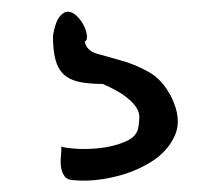

<svg xmlns="http://www.w3.org/2000/svg" viewBox="-20 -49 346 331"><path d="M85.9 203.1Q85.9 205.1 106 207Q126 209 150.4 206.5Q174.8 204.1 195.8 195.3Q216.8 186.5 218.8 168.9Q219.7 162.1 220.2 153.8Q220.7 145.5 215.3 136.7Q210 127.9 196.8 117.7Q183.6 107.4 157.2 95.7Q133.8 95.7 117.2 92.3Q100.6 88.9 90.3 79.6Q80.1 70.3 75.7 54.2Q71.3 38.1 71.3 12.7Q75.2 -10.7 82.5 -20Q89.8 -29.3 97.7 -28.8Q105.5 -28.3 112.8 -21Q120.1 -13.7 124.5 -4.9Q128.9 3.9 129.9 12.2Q130.9 20.5 126 22.5Q128.9 38.1 147 43.5Q165 48.8 188.5 55.2Q211.9 61.5 235.8 74.7Q259.8 87.9 275.4 118.2Q293.9 156.2 281.7 184.1Q269.5 211.9 240.7 230Q211.9 248 175.3 256.3Q138.7 264.6 108.4 261.7Q96.7 261.7 91.8 255.4Q86.9 249 85.4 240.2Q84 231.4 85 221.2Q85.9 210.9 85.9 203.1Z"/></svg>

Font: Shadows Into Light Two
Style: Regular
Weight: 400
Designer: Kimberly Geswein
Foundry: Kimberly Geswein
Version: Version 1.003 2012